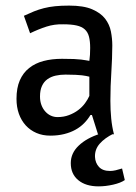

<svg xmlns="http://www.w3.org/2000/svg" viewBox="-20 -475 484 682"><path d="M38.6 0ZM64.9 -418.9Q84 -427.7 100.8 -434.6Q117.7 -441.4 136 -446Q154.3 -450.7 175.8 -452.9Q197.3 -455.1 225.6 -455.1Q276.9 -455.1 307.1 -442.1Q337.4 -429.2 353.3 -408.7Q369.1 -388.2 374 -363Q378.9 -337.9 378.9 -313.5Q378.9 -290 377.9 -266.6Q377 -243.2 375.5 -219Q374 -194.8 373 -169.7Q372.1 -144.5 372.1 -116.7Q372.1 -84.5 375 -54.4Q377.9 -24.4 384.8 2H328.1L306.6 -66.4H301.3Q292 -50.8 278.8 -37.4Q265.6 -23.9 248 -14.2Q230.5 -4.4 208 1.2Q185.5 6.8 158.7 6.8Q131.3 6.8 109.4 -2.7Q87.4 -12.2 71.5 -29.5Q55.7 -46.9 47.1 -70.8Q38.6 -94.7 38.6 -124Q38.6 -162.6 50.3 -189.5Q62 -216.3 83.5 -233.4Q105 -250.5 134.5 -258.3Q164.1 -266.1 200.2 -266.1Q226.6 -266.1 242.4 -265.4Q258.3 -264.6 268.3 -263.4Q278.3 -262.2 284.4 -261Q290.5 -259.8 297.4 -258.8Q298.8 -271 299.6 -280.5Q300.3 -290 300.3 -304.7Q300.3 -328.6 296.1 -344.7Q292 -360.8 281.2 -370.6Q270.5 -380.4 252 -384.5Q233.4 -388.7 204.6 -388.7Q173.3 -389.6 144.8 -380.4Q116.2 -371.1 86.9 -356.9ZM297.4 -202.6Q290.5 -204.1 285.2 -205.3Q279.8 -206.5 271 -207.5Q262.2 -208.5 248.5 -209.2Q234.9 -210 212.4 -210Q193.8 -210 177.5 -206.3Q161.1 -202.6 148.7 -193.8Q136.2 -185.1 129.2 -169.9Q122.1 -154.8 122.1 -132.3Q122.1 -115.2 127.2 -101.8Q132.3 -88.4 140.9 -78.9Q149.4 -69.3 160.6 -64.2Q171.9 -59.1 184.1 -59.1Q206.5 -59.1 225.1 -66.2Q243.7 -73.2 258.1 -84.2Q272.5 -95.2 282.2 -108.6Q292 -122.1 297.4 -134.3ZM382.8 0Q352.1 15.1 334.2 35.4Q316.4 55.7 317.4 82.5Q318.4 103.5 331.5 117.9Q344.7 132.3 371.1 132.3Q379.9 132.3 390.6 129.9Q401.4 127.4 413.6 123.5L423.3 164.6Q408.7 174.8 381.8 180.9Q355 187 330.1 187Q284.7 187 258.1 165Q231.4 143.1 231.4 104.5Q231.4 68.8 259.8 42Q288.1 15.1 335.9 0Z"/></svg>

Font: PT Astra Sans
Style: Regular
Weight: 400
Designer: A.Korolkova, I. Chaeva
Foundry: ParaType Ltd
Version: Version 1.001; ttfautohint (v1.6)